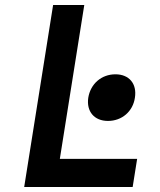

<svg xmlns="http://www.w3.org/2000/svg" viewBox="-20 -750 640 770"><path d="M77 0H512L530 -113H220L318 -730H193ZM413 -265C469 -265 513 -303 521 -358C530 -414 498 -452 443 -452C387 -452 343 -414 334 -358C326 -303 358 -265 413 -265Z"/></svg>

Font: JetBrains Mono
Style: Bold Italic
Weight: 558
Italic angle: -9°
Monospace: yes
Designer: Philipp Nurullin, Konstantin Bulenkov
Foundry: JetBrains
Version: Version 2.305